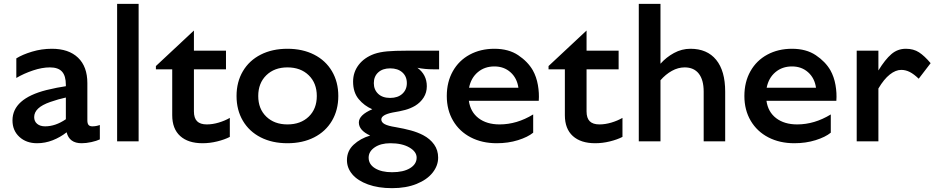

<svg xmlns="http://www.w3.org/2000/svg" viewBox="-20 -736 4874 1000"><path d="M327 -47Q294 -21 254.5 -5.5Q215 10 173 10Q117 10 81 -23Q45 -56 45 -109Q45 -222 222 -267Q280 -281 323 -287V-294Q323 -341 303 -363Q283 -385 240 -385Q199 -385 151.5 -369Q104 -353 65 -330V-432Q97 -452 147 -467Q197 -482 250 -482Q338 -482 386.5 -435.5Q435 -389 435 -303V-109Q435 -93 441 -85.5Q447 -78 461 -78Q481 -78 500 -85V-10Q483 -2 456 4Q429 10 405 10Q341 10 327 -47ZM215 -78Q269 -78 323 -115V-228Q285 -220 242 -205Q199 -190 178.5 -170.5Q158 -151 158 -126Q158 -104 173.5 -91Q189 -78 215 -78Z M702 -716V0H590V-716Z M990 -375V-156Q990 -121 1006.5 -104.5Q1023 -88 1057 -88Q1087 -88 1119 -97.5Q1151 -107 1177 -122V-23Q1150 -9 1111.5 0.5Q1073 10 1035 10Q960 10 918.5 -27.5Q877 -65 877 -136V-375H792V-392L990 -577V-472H1157V-375Z M1742 -236Q1742 -163 1709 -107Q1676 -51 1616 -20.5Q1556 10 1477 10Q1398 10 1338 -20.5Q1278 -51 1245 -107Q1212 -163 1212 -236Q1212 -309 1245 -365Q1278 -421 1338 -451.5Q1398 -482 1477 -482Q1556 -482 1616 -451.5Q1676 -421 1709 -365Q1742 -309 1742 -236ZM1630 -236Q1630 -303 1588 -344Q1546 -385 1477 -385Q1409 -385 1367 -344Q1325 -303 1325 -236Q1325 -169 1367 -128.5Q1409 -88 1477 -88Q1546 -88 1588 -128.5Q1630 -169 1630 -236Z M2013 10Q1963 10 1931.5 31.5Q1900 53 1900 85Q1900 120 1933.5 140.5Q1967 161 2022 161Q2081 161 2115.5 140Q2150 119 2150 85Q2150 54 2112 32Q2074 10 2013 10ZM2099 -303Q2099 -338 2075.5 -359Q2052 -380 2012 -380Q1973 -380 1950 -359Q1927 -338 1927 -303Q1927 -269 1949.5 -247.5Q1972 -226 2012 -226Q2052 -226 2075.5 -247.5Q2099 -269 2099 -303ZM2267 -472V-375H2237Q2193 -375 2154 -383Q2203 -347 2203 -287Q2203 -254 2186.5 -228Q2170 -202 2142 -185Q2118 -171 2090.5 -163.5Q2063 -156 2025 -150Q1966 -138 1966 -114Q1966 -99 1983.5 -89.5Q2001 -80 2040 -74Q2086 -66 2120.5 -56.5Q2155 -47 2184 -32Q2220 -13 2241 16.5Q2262 46 2262 85Q2262 127 2233 163.5Q2204 200 2149.5 222Q2095 244 2022 244Q1950 244 1896.5 224.5Q1843 205 1815 172Q1787 139 1787 98Q1787 50 1822 17.5Q1857 -15 1908 -30Q1849 -57 1849 -98Q1849 -137 1919 -167Q1877 -185 1848 -220Q1819 -255 1819 -311Q1819 -360 1848 -398Q1877 -436 1929 -455Q1958 -465 1996.5 -468.5Q2035 -472 2097 -472Z M2555 -482Q2629 -482 2679 -448.5Q2729 -415 2755 -370Q2774 -336 2781.5 -293.5Q2789 -251 2786 -211H2422Q2430 -153 2472.5 -120.5Q2515 -88 2582 -88Q2672 -88 2757 -140V-45Q2729 -22 2678 -6Q2627 10 2567 10Q2491 10 2432 -20.5Q2373 -51 2340 -107Q2307 -163 2307 -236Q2307 -309 2338.5 -365Q2370 -421 2426.5 -451.5Q2483 -482 2555 -482ZM2680 -279Q2673 -329 2639 -359.5Q2605 -390 2555 -390Q2504 -390 2468.5 -360Q2433 -330 2423 -279Z M3035 -375V-156Q3035 -121 3051.5 -104.5Q3068 -88 3102 -88Q3132 -88 3164 -97.5Q3196 -107 3222 -122V-23Q3195 -9 3156.5 0.5Q3118 10 3080 10Q3005 10 2963.5 -27.5Q2922 -65 2922 -136V-375H2837V-392L3035 -577V-472H3202V-375Z M3420 -716V-404Q3450 -438 3490.5 -460Q3531 -482 3576 -482Q3663 -482 3710 -424.5Q3757 -367 3757 -259V0H3645V-259Q3645 -320 3619.5 -352.5Q3594 -385 3546 -385Q3512 -385 3479.5 -367Q3447 -349 3420 -318V0H3307V-716Z M4105 -482Q4179 -482 4229 -448.5Q4279 -415 4305 -370Q4324 -336 4331.5 -293.5Q4339 -251 4336 -211H3972Q3980 -153 4022.5 -120.5Q4065 -88 4132 -88Q4222 -88 4307 -140V-45Q4279 -22 4228 -6Q4177 10 4117 10Q4041 10 3982 -20.5Q3923 -51 3890 -107Q3857 -163 3857 -236Q3857 -309 3888.5 -365Q3920 -421 3976.5 -451.5Q4033 -482 4105 -482ZM4230 -279Q4223 -329 4189 -359.5Q4155 -390 4105 -390Q4054 -390 4018.5 -360Q3983 -330 3973 -279Z M4442 0V-472H4555V-369Q4590 -426 4622.5 -454Q4655 -482 4698 -482Q4738 -482 4766.5 -463.5Q4795 -445 4827 -407L4765 -326Q4740 -350 4718.5 -361Q4697 -372 4674 -372Q4645 -372 4614.5 -348Q4584 -324 4555 -275V0Z"/></svg>

Font: Madhuban Medium
Style: Regular
Weight: 500
Designer: jaikishan Patel
Foundry: MagicType
Version: Version 1.000